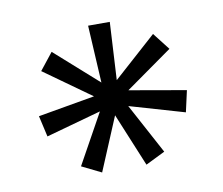

<svg xmlns="http://www.w3.org/2000/svg" viewBox="-58 -915 690 593"><g transform="rotate(-10 287.0 -618.0)"><path d="M519 -596 504 -529 332 -579 417 -421 356 -391 287 -558 217 -391 156 -421 243 -578 70 -530 55 -596 233 -627 86 -732 128 -785 263 -665 253 -845H321L311 -664L446 -785L488 -731L341 -627Z"/></g></svg>

Font: TypoPRO Sinkin Sans
Style: 400 Regular
Weight: 400
Designer: Keith Bates
Foundry: K-Type
Version: Sinkin Sans (version 1.0)  by Keith Bates   •   © 2014   www